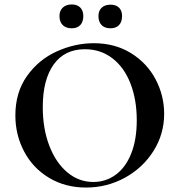

<svg xmlns="http://www.w3.org/2000/svg" viewBox="-20 -830 806 862"><path d="M49 -312Q49 -415 101 -488.5Q153 -562 234.5 -599Q316 -636 401 -636Q496 -636 568 -591.5Q640 -547 678.5 -474Q717 -401 717 -319Q717 -228 669 -152Q621 -76 540.5 -32Q460 12 366 12Q273 12 200.5 -31.5Q128 -75 88.5 -149.5Q49 -224 49 -312ZM594 -290Q594 -382 566 -454.5Q538 -527 485 -568Q432 -609 361 -609Q270 -609 221 -540.5Q172 -472 172 -349Q172 -252 201.5 -175.5Q231 -99 282.5 -56Q334 -13 399 -13Q455 -13 499.5 -45.5Q544 -78 569 -140.5Q594 -203 594 -290ZM247 -758Q247 -782 262 -796Q277 -810 302 -810Q327 -810 340.5 -796Q354 -782 354 -758Q354 -732 340.5 -717.5Q327 -703 302 -703Q276 -703 261.5 -717.5Q247 -732 247 -758ZM422 -758Q422 -782 436.5 -795.5Q451 -809 476 -809Q501 -809 514.5 -795.5Q528 -782 528 -758Q528 -732 514.5 -717.5Q501 -703 476 -703Q450 -703 436 -717.5Q422 -732 422 -758Z"/></svg>

Font: Cormorant Infant
Style: Bold
Weight: 700
Designer: Christian Thalmann (Catharsis Fonts)
Foundry: Catharsis Fonts
Version: Version 4.000